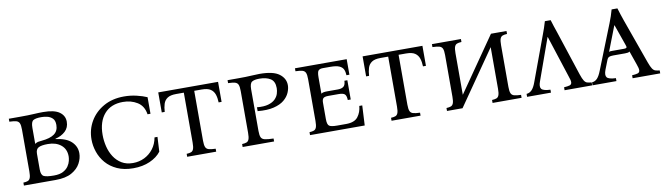

<svg xmlns="http://www.w3.org/2000/svg" viewBox="-34 -1003 5092 1473"><g transform="rotate(-10 2512.0 -266.5)"><path d="M66 0V-23Q88 -24 101 -29Q114 -34 120 -50Q126 -66 126 -100V-425Q126 -460 119 -475.5Q112 -491 94 -496Q76 -501 41 -502V-525H126Q196 -525 235 -527.5Q274 -530 308 -530Q395 -530 435 -501.5Q475 -473 475 -426Q475 -380 444.5 -351.5Q414 -323 367 -312V-309Q449 -299 488.5 -261.5Q528 -224 528 -171Q528 -132 507 -92.5Q486 -53 439 -26.5Q392 0 313 0ZM207 -300Q220 -309 231 -311.5Q242 -314 259 -315Q327 -321 359.5 -345Q392 -369 392 -415Q392 -451 374 -467.5Q356 -484 332 -489Q308 -494 288 -494Q245 -494 226 -483Q207 -472 207 -425ZM307 -36Q352 -36 379 -50.5Q406 -65 420 -86Q434 -107 438.5 -127.5Q443 -148 443 -161Q443 -218 404 -250Q365 -282 302 -282Q251 -282 229 -270Q207 -258 207 -223V-100Q207 -57 228.5 -46.5Q250 -36 307 -36Z M917 15Q845 15 792 -9Q739 -33 705 -72.5Q671 -112 654.5 -160.5Q638 -209 638 -258Q638 -335 675.5 -399Q713 -463 781 -501.5Q849 -540 940 -540Q990 -540 1037 -529Q1084 -518 1118 -503V-374H1095Q1085 -440 1036.5 -470Q988 -500 925 -500Q831 -500 779.5 -440.5Q728 -381 728 -278Q728 -232 739 -187Q750 -142 773.5 -105.5Q797 -69 833.5 -47Q870 -25 921 -25Q969 -25 1010 -45Q1051 -65 1079.5 -102Q1108 -139 1117 -190H1140L1134 -76Q1103 -35 1046.5 -10Q990 15 917 15Z M1205 -525H1671V-369H1648Q1647 -404 1638 -431Q1629 -458 1606 -473.5Q1583 -489 1537 -489H1479V-100Q1479 -66 1486 -50Q1493 -34 1511.5 -29Q1530 -24 1564 -23V0H1338V-23Q1360 -24 1373 -29Q1386 -34 1392 -50Q1398 -66 1398 -100V-489H1338Q1293 -489 1270 -473.5Q1247 -458 1238.5 -431Q1230 -404 1228 -369H1205Z M1770 0V-23Q1792 -24 1805 -29Q1818 -34 1824 -50Q1830 -66 1830 -100V-425Q1830 -460 1823 -475.5Q1816 -491 1798 -496Q1780 -501 1745 -502V-525H1830Q1892 -525 1928.5 -527.5Q1965 -530 1994 -530Q2101 -530 2147.5 -495Q2194 -460 2194 -407Q2194 -380 2181 -349.5Q2168 -319 2138 -294Q2108 -269 2057 -256.5Q2006 -244 1931 -251V-281Q1985 -276 2019.5 -286Q2054 -296 2073 -315Q2092 -334 2099 -356.5Q2106 -379 2106 -400Q2106 -453 2073 -473.5Q2040 -494 1987 -494Q1948 -494 1929.5 -482.5Q1911 -471 1911 -425V-100Q1911 -66 1918.5 -50Q1926 -34 1948.5 -29Q1971 -24 2015 -23V0Z M2295 0V-23Q2317 -24 2330 -29Q2343 -34 2349 -50Q2355 -66 2355 -100V-425Q2355 -460 2348 -475.5Q2341 -491 2323 -496Q2305 -501 2270 -502V-525H2673V-404H2650Q2649 -432 2640 -450.5Q2631 -469 2607.5 -479Q2584 -489 2538 -489H2480Q2459 -489 2447.5 -479Q2436 -469 2436 -425V-298Q2444 -304 2455.5 -306Q2467 -308 2483 -308H2566Q2595 -308 2610.5 -320Q2626 -332 2627 -365H2650V-215H2627Q2626 -248 2613.5 -260Q2601 -272 2566 -272H2485Q2458 -272 2447 -263Q2436 -254 2436 -228V-100Q2436 -57 2451.5 -46.5Q2467 -36 2512 -36H2583Q2648 -36 2675 -71Q2702 -106 2706 -155H2729L2721 0Z M2797 -525H3263V-369H3240Q3239 -404 3230 -431Q3221 -458 3198 -473.5Q3175 -489 3129 -489H3071V-100Q3071 -66 3078 -50Q3085 -34 3103.5 -29Q3122 -24 3156 -23V0H2930V-23Q2952 -24 2965 -29Q2978 -34 2984 -50Q2990 -66 2990 -100V-489H2930Q2885 -489 2862 -473.5Q2839 -458 2830.5 -431Q2822 -404 2820 -369H2797Z M3483 0H3362V-23Q3384 -24 3397 -29Q3410 -34 3416 -50Q3422 -66 3422 -100V-425Q3422 -460 3415 -475.5Q3408 -491 3390 -496Q3372 -501 3337 -502V-525H3563V-502Q3541 -501 3528 -496Q3515 -491 3509 -475.5Q3503 -460 3503 -425V-101L3797 -525H3918V-502Q3896 -501 3883 -496Q3870 -491 3864 -475.5Q3858 -460 3858 -425V-100Q3858 -66 3865 -50Q3872 -34 3890.5 -29Q3909 -24 3943 -23V0H3717V-23Q3739 -24 3752 -29Q3765 -34 3771 -50Q3777 -66 3777 -100V-424Z M4104 -100Q4089 -60 4102.5 -42.5Q4116 -25 4172 -23V0H3986V-23Q4010 -25 4027.5 -43Q4045 -61 4059 -100L4187 -447Q4196 -472 4205 -497Q4214 -522 4221 -548H4266Q4273 -522 4282 -497Q4291 -472 4299 -447L4413 -100Q4425 -64 4435.5 -48Q4446 -32 4459.5 -28.5Q4473 -25 4493 -23V0H4278V-23Q4307 -25 4322 -29.5Q4337 -34 4338.5 -50Q4340 -66 4327 -100L4222 -424H4220Z M4943 -100Q4956 -64 4966.5 -48.5Q4977 -33 4990 -29Q5003 -25 5023 -23V0H4808V-23Q4837 -25 4852 -29.5Q4867 -34 4868.5 -50Q4870 -66 4857 -100L4820 -206Q4815 -201 4805 -199.5Q4795 -198 4784 -198H4691Q4670 -198 4659 -193Q4648 -188 4641 -169L4614 -100Q4599 -60 4612.5 -42.5Q4626 -25 4682 -23V0H4496V-23Q4520 -25 4537 -43Q4554 -61 4569 -100L4707 -447Q4717 -472 4725.5 -497Q4734 -522 4741 -548H4786Q4793 -522 4802 -497Q4811 -472 4819 -447ZM4783 -234Q4798 -234 4802 -239.5Q4806 -245 4799 -262L4742 -424H4740L4665 -230Q4670 -233 4676.5 -233.5Q4683 -234 4691 -234Z"/></g></svg>

Font: Bona Nova SC
Style: Regular
Weight: 400
Designer: Mateusz Machalski
Foundry: Capitalics
Version: Version 4.001; ttfautohint (v1.8.4.7-5d5b)